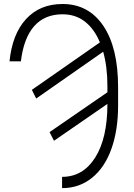

<svg xmlns="http://www.w3.org/2000/svg" viewBox="-20 -741 680 974"><path d="M486.8 -525.9Q458.5 -594.2 410.9 -631.3Q363.3 -668.5 297.4 -668.5Q206.5 -668.5 153.3 -608.2Q100.1 -547.9 85.9 -429.7H28.3Q42 -567.9 112.1 -644.3Q182.1 -720.7 297.4 -720.7Q429.2 -720.7 504.2 -609.9Q579.1 -499 579.1 -297.9V-205.6Q579.1 -80.1 544.9 14.9Q510.7 109.9 446 161.6Q381.3 213.4 294.9 213.4V156.2Q400.9 156.2 462.9 58.3Q524.9 -39.6 524.9 -213.9L253.9 -26.9L231.4 -70.8L524.9 -272.9V-303.2Q524.9 -402.3 503.4 -478.5L163.6 -241.2L141.6 -285.2Z"/></svg>

Font: Roboto Condensed Light
Style: Regular
Weight: 300
Designer: Google
Version: Version 2.134; 2016